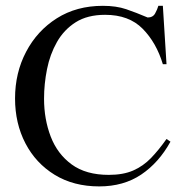

<svg xmlns="http://www.w3.org/2000/svg" viewBox="-20 -632 644 666"><path d="M557.6 -149.9 571.3 -140.6Q531.2 -67.9 470 -26.6Q408.7 14.6 324.2 14.6Q235.4 14.6 169.7 -25.6Q104 -65.9 68.1 -135Q32.2 -204.1 32.2 -290.5Q32.2 -379.4 70.6 -452.4Q108.9 -525.4 177.2 -568.6Q245.6 -611.8 336.9 -611.8Q383.3 -611.8 417.7 -600.1Q452.1 -588.4 492.2 -571.3Q510.3 -571.3 518.1 -585.4Q525.9 -599.6 529.3 -611.8H544.9L557.6 -409.2H544.9Q522.5 -483.9 474.9 -532.2Q427.2 -580.6 344.7 -580.6Q283.2 -580.6 242.4 -554.7Q201.7 -528.8 177.5 -486.1Q153.3 -443.4 143.1 -392.1Q132.8 -340.8 132.8 -289.6Q132.8 -218.3 156 -158Q179.2 -97.7 228.8 -61.5Q278.3 -25.4 357.4 -25.4Q407.2 -25.4 441.9 -40.5Q476.6 -55.7 503.7 -83.7Q530.8 -111.8 557.6 -149.9Z"/></svg>

Font: Rohingya Solluk
Style: Regular
Weight: 400
Designer: SIL International
Foundry: SIL International
Version: Version 1.001